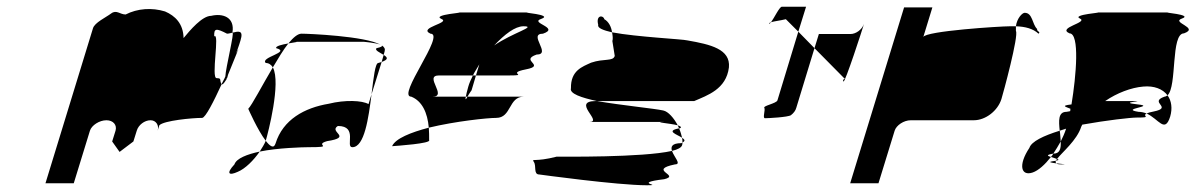

<svg xmlns="http://www.w3.org/2000/svg" viewBox="-20 -732 3549 570"><path d="M115 -188H199L247 -344C252 -360 275 -375 296 -375C316 -375 328 -361 323 -344L313 -312L335 -281L376 -312L386 -344C391 -361 409 -375 427 -375C443 -375 453 -360 448 -344L453 -360C466 -374 551 -382 580 -382C590 -382 615 -432 638 -482C630 -494 640 -500 623 -500C606 -500 633 -637 616 -624C615 -648 621 -649 654 -632C659 -632 665 -634 670 -635C678 -682 640 -693 607 -685C580 -685 544 -642 525 -619C524 -662 500 -685 470 -698C431 -710 388 -707 353 -689C336 -689 326 -704 310 -692C294 -680 261 -665 256 -648ZM670 -634V-635C687 -639 704 -644 694 -612C694 -612 689 -595 681 -573C687 -585 689 -589 686 -580C689 -591 673 -548 659 -515C656 -509 656 -504 654 -500H653L652 -498L654 -499C651 -494 649 -491 648 -490C644 -483 639 -480 638 -482C641 -490 646 -497 649 -505C650 -530 677 -639 670 -634ZM654 -500V-499Z M717 -409C717 -409 745 -345 769 -314L770 -318C775 -335 815 -486 790 -532C758 -478 728 -420 717 -409ZM676 -244C650 -216 660 -210 686 -222C708 -231 733 -256 751 -282C714 -274 682 -262 676 -244ZM769 -545C751 -562 845 -577 800 -589C797 -595 818 -600 836 -603C821 -584 806 -559 790 -532C785 -540 778 -545 769 -545ZM836 -603C856 -607 873 -608 850 -608H1060C1057 -608 1098 -605 1110 -599C1065 -625 895 -632 875 -632C864 -632 851 -621 836 -603ZM751 -282C758 -293 765 -304 769 -314C782 -297 793 -290 798 -306C820 -377 884 -412 956 -424C1004 -436 1055 -434 1074 -423L1083 -452C1074 -381 1062 -295 1026 -295C1004 -295 1044 -358 983 -358C954 -340 1029 -325 951 -313C909 -301 979 -295 895 -295C880 -295 804 -293 751 -282ZM1098 -589C1091 -583 1108 -576 1119 -569L1122 -580C1124 -587 1121 -592 1114 -597C1116 -595 1112 -592 1098 -589ZM1110 -599C1112 -598 1113 -598 1114 -597C1113 -598 1111 -598 1110 -599ZM1103 -545C1094 -545 1089 -502 1083 -452L1113 -548ZM1113 -548 1119 -569C1130 -562 1135 -556 1113 -548Z M1144 -298C1158 -299 1261 -306 1254 -316C1254 -329 1254 -341 1253 -353C1200 -339 1154 -321 1144 -298ZM1201 -445C1156 -445 1304 -632 1258 -632C1219 -650 1320 -664 1290 -676C1261 -689 1368 -695 1340 -695H1548C1520 -695 1625 -689 1587 -676C1550 -664 1644 -650 1592 -632C1546 -632 1619 -570 1573 -570C1521 -552 1603 -538 1541 -526C1480 -514 1554 -508 1491 -508H1393L1403 -541C1397 -530 1389 -519 1384 -508H1283C1237 -508 1310 -445 1264 -445H1363C1360 -433 1364 -437 1368 -445H1535C1489 -445 1499 -382 1453 -382C1427 -382 1332 -372 1253 -353C1249 -398 1233 -432 1201 -445ZM1370 -474C1366 -460 1364 -451 1363 -445H1368C1372 -453 1380 -464 1380 -464L1393 -508H1384C1378 -496 1373 -485 1370 -474ZM1447 -597C1502 -635 1576 -654 1534 -654C1509 -654 1478 -630 1447 -597Z M1565 -251C1573 -239 1563 -214 1581 -214C1581 -214 1813 -182 1900 -182C1954 -182 1852 -188 1952 -200C2002 -212 1901 -227 1984 -244C2004 -244 1981 -266 1975 -284C1887 -264 1648 -267 1633 -267C1567 -250 1557 -263 1565 -251ZM1675 -470C1670 -454 1706 -442 1752 -432H2041C2080 -449 2136 -467 2144 -532C2149 -586 2090 -600 2021 -612C2006 -616 1872 -622 1797 -636C1799 -626 1800 -617 1798 -610L1805 -566C1800 -549 1773 -559 1735 -546C1709 -534 1674 -523 1675 -470ZM1756 -658C1748 -689 1772 -687 1774 -675C1787 -668 1795 -652 1797 -636C1771 -642 1753 -649 1756 -658ZM1730 -370C1771 -370 1675 -432 1749 -432H1752C1827 -419 1922 -410 1949 -404C1964 -401 1981 -381 1992 -360C1970 -366 1910 -370 1957 -370ZM1992 -360C1993 -357 1995 -354 1996 -351H1998C2005 -354 2001 -357 1992 -360ZM1975 -284C1971 -296 1974 -307 2003 -307C2004 -308 2005 -308 2006 -309C2006 -306 2006 -303 2005 -301C2003 -294 1992 -288 1975 -284ZM1996 -351C2000 -342 2003 -331 2005 -323C1990 -333 1955 -343 1996 -351ZM2005 -323C2006 -318 2006 -313 2006 -309C2016 -314 2012 -318 2005 -323Z M2263 -662C2264 -661 2267 -663 2269 -666C2266 -665 2262 -663 2263 -662ZM2269 -666C2278 -678 2294 -712 2301 -712H2373L2350 -638L2313 -675C2297 -671 2278 -669 2269 -666ZM2249 -412C2253 -406 2243 -381 2251 -381C2260 -381 2319 -384 2328 -390C2336 -396 2342 -404 2344 -412L2398 -589L2350 -638L2288 -434C2285 -425 2245 -418 2249 -412ZM2398 -589 2411 -631H2505C2521 -631 2539 -644 2545 -661C2541 -647 2488 -484 2484 -490C2479 -497 2494 -500 2486 -500ZM2545 -662V-661Z M2504 -188H2588L2636 -344C2641 -360 2663 -375 2684 -375H2871C2906 -375 2942 -403 2953 -438C2958 -454 3005 -627 2996 -640V-654H2978C2950 -654 2727 -640 2721 -622L2748 -710H2664ZM2996 -654C2999 -678 3015 -694 3022 -694C3046 -694 3044 -660 3059 -646C3057 -638 3071 -638 3063 -632C3047 -647 3024 -653 2996 -654Z M3036 -293C3002 -242 3011 -208 3046 -220C3063 -226 3082 -243 3100 -266C3090 -269 3084 -272 3107 -276C3114 -287 3122 -299 3129 -312C3128 -322 3128 -333 3126 -344C3078 -329 3042 -312 3036 -293ZM3155 -633C3117 -650 3212 -665 3186 -677C3160 -689 3261 -695 3236 -695H3450C3425 -695 3524 -689 3489 -677C3455 -665 3542 -650 3495 -633C3455 -633 3475 -475 3446 -449C3432 -468 3406 -478 3374 -475C3338 -472 3296 -456 3261 -432H3337C3399 -432 3289 -429 3358 -422C3414 -416 3302 -409 3360 -400C3368 -400 3377 -398 3384 -395C3368 -387 3403 -383 3355 -383C3336 -383 3266 -375 3193 -362L3190 -356C3177 -315 3133 -280 3118 -260C3114 -262 3105 -264 3100 -266C3103 -269 3105 -272 3107 -276H3108C3127 -276 3130 -292 3129 -312C3135 -324 3141 -337 3145 -350C3138 -348 3133 -346 3126 -344C3123 -373 3121 -400 3146 -400C3150 -401 3155 -401 3157 -402C3158 -404 3157 -407 3158 -409C3148 -414 3125 -418 3161 -422C3175 -507 3186 -633 3155 -633ZM3110 -254C3112 -254 3114 -255 3115 -255C3113 -252 3114 -249 3116 -247C3101 -249 3087 -251 3110 -254ZM3115 -255C3126 -257 3123 -258 3118 -260C3116 -258 3116 -257 3115 -255ZM3116 -247C3118 -245 3122 -244 3130 -244C3153 -244 3133 -245 3116 -247ZM3384 -395C3420 -379 3438 -335 3454 -386C3461 -410 3458 -433 3446 -449C3443 -447 3440 -445 3437 -445C3389 -428 3464 -413 3405 -401C3394 -399 3388 -397 3384 -395Z"/></svg>

Font: bitstorm
Style: exextobl
Weight: 400
Version: Version 0.2